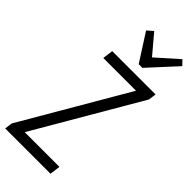

<svg xmlns="http://www.w3.org/2000/svg" viewBox="-310 -983 1031 1031"><g transform="rotate(45 205.0 -468.0)"><path d="M-10 -44 365 -687 379 -640H89L97 -700H426L420 -656L45 -13L30 -60H336L328 0H-16ZM420 -909 275 -751H247L147 -907L180 -936L282 -815H258L394 -936Z"/></g></svg>

Font: Pathway Extreme Condensed Light
Style: Italic
Weight: 300
Width: 3
Italic angle: -8°
Version: Version 1.001;gftools[0.9.26]